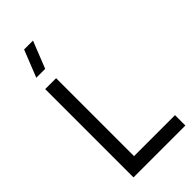

<svg xmlns="http://www.w3.org/2000/svg" viewBox="-295 -1038 1107 1107"><g transform="rotate(-45 259.0 -484.0)"><path d="M162.5 -802.5H90L155.5 -967.5H228ZM80 0V-720H169V-84.5H503V0Z"/></g></svg>

Font: Manrope ExtraLight Medium
Style: Regular
Weight: 500
Version: Version 4.504